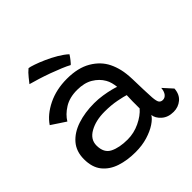

<svg xmlns="http://www.w3.org/2000/svg" viewBox="-190 -872 1035 1035"><g transform="rotate(-45 328.0 -354.0)"><path d="M265 10.5Q202.5 10.5 151.8 -6.2Q101 -23 71 -60.2Q41 -97.5 41 -159.5Q41 -219 74.5 -257.8Q108 -296.5 165.2 -315.5Q222.5 -334.5 293.5 -334.5Q326 -334.5 357.5 -329.5Q389 -324.5 412.2 -318.5Q435.5 -312.5 443.5 -309Q442 -325.5 437.5 -342.5Q433 -359.5 425 -373Q406 -406.5 369.8 -428.2Q333.5 -450 279 -450Q221 -450 181.2 -425Q141.5 -400 121.5 -366.5L40.5 -420Q73 -468.5 137.2 -500Q201.5 -531.5 282.5 -531.5Q366.5 -531.5 421.5 -499.2Q476.5 -467 502 -415Q515 -388.5 522.5 -357Q530 -325.5 531.5 -279Q532.5 -230 533.8 -195.2Q535 -160.5 536.5 -136Q539 -103.5 546.5 -94Q554 -84.5 568 -84.5Q584 -84.5 594.8 -98.2Q605.5 -112 607.5 -137L655.5 -84Q652.5 -42 626 -20Q599.5 2 564 2Q522 2 495.8 -21.2Q469.5 -44.5 466.5 -71.5Q456 -53 427.5 -34Q399 -15 357.2 -2.2Q315.5 10.5 265 10.5ZM283 -68Q331.5 -68 376.5 -89.5Q421.5 -111 447 -141Q446.5 -171.5 447 -196Q447.5 -220.5 448.5 -241Q434 -246 393 -254.2Q352 -262.5 300.5 -262.5Q234 -262.5 187.5 -236.5Q141 -210.5 141 -164Q141 -107.5 180.8 -87.8Q220.5 -68 283 -68ZM177 -718Q187.5 -717 213.2 -708.2Q239 -699.5 271 -685.2Q303 -671 334 -652.8Q365 -634.5 386 -615Q379.5 -604 366.8 -588Q354 -572 349.5 -569Q332.5 -578.5 303.8 -590.5Q275 -602.5 241.5 -614.8Q208 -627 175.8 -637Q143.5 -647 119.5 -653.5Q126 -661.5 142.5 -682.5Q159 -703.5 177 -718Z"/></g></svg>

Font: Grandstander
Style: Regular
Weight: 400
Designer: Tyler Finck
Foundry: Etcetera Type Co
Version: Version 1.200; ttfautohint (v1.8.3)